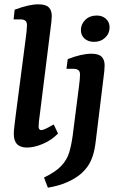

<svg xmlns="http://www.w3.org/2000/svg" viewBox="-20 -677 547 890"><path d="M105 7Q44 7 44 -56Q44 -71 47 -95Q50 -119 53 -144L100 -505Q102 -518 103.5 -535Q105 -552 105 -560Q105 -575 97.5 -581Q90 -587 76 -587H43L48 -632Q114 -657 158 -657Q192 -657 206 -643Q220 -629 220 -603Q220 -593 218.5 -578.5Q217 -564 215 -550L164 -142Q162 -130 160.5 -115Q159 -100 159 -91Q159 -74 171 -74Q179 -74 193.5 -81Q208 -88 229 -100L249 -58Q219 -27 178.5 -10Q138 7 105 7ZM202 193 184 146Q238 120 264.5 91.5Q291 63 301 29Q311 -5 317 -49L346 -276Q348 -289 349.5 -306Q351 -323 351 -331Q351 -346 343 -352Q335 -358 321 -358H288L294 -403Q358 -428 404 -428Q437 -428 451 -414Q465 -400 465 -374Q465 -363 463.5 -347.5Q462 -332 460 -318L424 -24Q419 20 409 48.5Q399 77 385.5 95.5Q372 114 356 128Q329 151 290 168Q251 185 202 193ZM416 -483Q389 -483 372 -498Q355 -513 355 -538Q355 -565 375.5 -585Q396 -605 428 -605Q455 -605 471.5 -589.5Q488 -574 488 -550Q488 -522 467.5 -502.5Q447 -483 416 -483Z"/></svg>

Font: Rasa SemiBold
Style: Italic
Weight: 600
Italic angle: -7.10001°
Designer: Anna Giedrys (Yrsa+Rasa design), David Brezina (Yrsa art-direction, Rasa art-direction, design)
Foundry: Rosetta Type Foundry
Version: Version 2.004